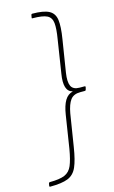

<svg xmlns="http://www.w3.org/2000/svg" viewBox="-179 -746 559 938"><g transform="rotate(-15 100.5 -277.5)"><path d="M86 -697Q144 -697 171 -682.5Q198 -668 202.5 -634Q207 -600 197 -539L171 -376Q164 -331 174 -309.5Q184 -288 217 -288H241Q247 -288 246 -283L243 -271Q242 -266 237 -266H214Q180 -266 164 -244.5Q148 -223 140 -178L114 -15Q104 49 89 83Q74 117 43 129.5Q12 142 -47 142Q-52 142 -51 136L-49 125Q-48 122 -46.5 121Q-45 120 -44 120Q7 120 32.5 109Q58 98 70 69.5Q82 41 91 -12L117 -178Q124 -223 139 -248Q154 -273 180 -279Q156 -285 148.5 -309.5Q141 -334 148 -376L174 -543Q183 -596 180 -624.5Q177 -653 155 -664Q133 -675 82 -675Q77 -675 79 -680L81 -692Q82 -697 86 -697Z"/></g></svg>

Font: Sofia Sans Thin
Style: Italic
Weight: 250
Italic angle: -9°
Version: Version 4.100-B